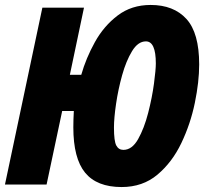

<svg xmlns="http://www.w3.org/2000/svg" viewBox="-25 -745 824 775"><path d="M466 10Q551 10 610.5 -40Q670 -90 707 -167.5Q744 -245 761.5 -330Q779 -415 779 -485Q779 -612 727.5 -668.5Q676 -725 583 -725Q506 -725 450 -682.5Q394 -640 358 -575Q322 -510 303 -443H257L314 -714H146L-5 0H163L226 -297H273Q272 -280 271.5 -263Q271 -246 271 -231Q271 -106 318.5 -48Q366 10 466 10ZM473 -140Q454 -140 444.5 -157.5Q435 -175 435 -230Q435 -268 443.5 -326Q452 -384 468 -441.5Q484 -499 508 -538.5Q532 -578 564 -578Q604 -578 604 -489Q604 -464 596.5 -407.5Q589 -351 573 -289Q557 -227 532.5 -183.5Q508 -140 473 -140Z"/></svg>

Font: Noto Sans Display Condensed Black
Style: Italic
Weight: 900
Width: 3
Italic angle: -192°
Designer: Monotype Design Team
Foundry: Monotype Imaging Inc.
Version: Version 1.900